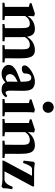

<svg xmlns="http://www.w3.org/2000/svg" viewBox="905 -1639 747 2597"><g transform="rotate(90 1278.5 -340.5)"><path d="M17.1 0V-27.8L72.8 -33.7V-357.9L22.9 -370.1V-393.1L162.6 -439L200.2 -429.2Q196.3 -387.7 196.3 -341.8V-340.8Q260.3 -439 373 -439Q420.9 -439 445.1 -412.1Q469.2 -385.3 477.1 -331.1Q542 -439 659.7 -439Q687 -439 706.5 -429.7Q726.1 -420.4 738 -404.5Q750 -388.7 757.1 -362.1Q764.2 -335.4 766.6 -306.2Q769 -276.9 769 -235.8Q769 -99.1 768.1 -33.7L824.7 -27.8V0H590.8V-27.8L645.5 -33.2Q647 -143.6 647 -261.2Q647 -284.2 646 -299.1Q645 -314 641.6 -328.9Q638.2 -343.8 631.8 -351.8Q625.5 -359.9 614.5 -365Q603.5 -370.1 587.9 -370.1Q519.5 -370.1 480.5 -301.3Q482.4 -274.4 482.4 -235.8V-33.2L538.1 -27.8V0H304.2V-27.8L360.4 -33.7V-261.2Q360.4 -318.8 349.1 -344.5Q337.9 -370.1 300.8 -370.1Q234.4 -370.1 196.3 -305.7V-33.2L251 -27.8V0Z M978.5 11.2Q926.8 11.2 892.3 -15.9Q857.9 -43 857.9 -84Q857.9 -158.7 982.4 -207L1086.4 -247.6Q1086.4 -328.1 1074.7 -359.4Q1063 -390.6 1033.2 -390.6Q1004.9 -390.6 989.5 -368.7Q974.1 -346.7 974.1 -306.2Q974.1 -286.1 956.3 -274.2Q938.5 -262.2 908.2 -262.2Q864.3 -262.2 864.3 -300.3Q864.3 -327.1 899.9 -360.1Q935.5 -393.1 987.3 -416Q1039.1 -439 1081.1 -439Q1149.4 -439 1179 -403.8Q1208.5 -368.7 1208.5 -287.6Q1208.5 -255.9 1206.1 -102.1Q1205.6 -75.7 1212.6 -59.1Q1219.7 -42.5 1233.9 -42.5Q1251.5 -42.5 1277.3 -65.4L1295.9 -49.8Q1263.7 11.2 1192.4 11.2Q1120.6 11.2 1095.2 -42Q1048.3 11.2 978.5 11.2ZM982.9 -102.1Q982.9 -76.2 998 -60.3Q1013.2 -44.4 1037.1 -44.4Q1063 -44.4 1086.9 -66.9Q1083 -82.5 1084 -101.6Q1085.9 -170.9 1085.9 -204.6L1068.4 -196.3Q1023.9 -175.8 1003.4 -153.1Q982.9 -130.4 982.9 -102.1Z M1354.5 -618.7Q1354.5 -648.9 1377 -671.4Q1399.4 -693.8 1430.2 -693.8Q1461.9 -693.8 1483.9 -672.1Q1505.9 -650.4 1505.9 -618.7Q1505.9 -586.9 1483.9 -565.4Q1461.9 -543.9 1430.2 -543.9Q1398.4 -543.9 1376.5 -565.4Q1354.5 -586.9 1354.5 -618.7ZM1318.8 0V-27.8L1374.5 -33.7V-357.9L1324.7 -370.1V-393.1L1463.4 -439L1501.5 -429.2Q1497.1 -390.6 1497.1 -341.8V-33.7L1552.7 -27.8V0Z M1588.9 0V-27.8L1644 -33.2V-357.9L1594.2 -370.1V-393.1L1733.4 -439L1771.5 -429.2Q1767.1 -390.6 1767.1 -343.3Q1833 -439 1947.8 -439Q1976.1 -439 1996.3 -429.7Q2016.6 -420.4 2029.1 -404.5Q2041.5 -388.7 2048.6 -362.1Q2055.7 -335.4 2058.3 -306.2Q2061 -276.9 2061 -235.8Q2061 -99.1 2060.1 -33.7L2116.7 -27.8V0H1882.8V-27.8L1937.5 -33.2Q1939 -143.6 1939 -261.2Q1939 -284.2 1938 -299.1Q1937 -314 1933.3 -328.9Q1929.7 -343.8 1922.9 -351.8Q1916 -359.9 1904.5 -365Q1893.1 -370.1 1876.5 -370.1Q1807.6 -370.1 1767.1 -307.6V-33.7L1822.8 -27.8V0Z M2504.9 12.7Q2458.5 0 2404.8 0H2152.3V-17.1L2357.9 -399.9H2263.7Q2243.2 -399.9 2223.6 -370.1Q2207 -346.2 2183.6 -278.8L2152.3 -286.1L2168.9 -424.3L2188 -438Q2241.2 -428.2 2296.9 -428.2H2501.5V-407.2L2297.4 -27.8H2404.3Q2435.1 -27.8 2459.5 -53.2Q2483.9 -78.6 2508.3 -139.6L2539.1 -131.3Q2525.4 -65.9 2525.4 -8.8Z"/></g></svg>

Font: Elstob 14pt
Style: Bold
Weight: 700
Designer: Peter S. Baker
Version: Version 1.015